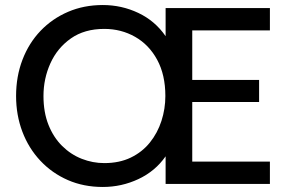

<svg xmlns="http://www.w3.org/2000/svg" viewBox="-20 -732 1147 764"><path d="M389 12Q313 12 250 -15.5Q187 -43 140.5 -92.5Q94 -142 69 -208Q44 -274 44 -350Q44 -428 69.5 -494.5Q95 -561 141.5 -609.5Q188 -658 251 -685Q314 -712 389 -712Q464 -712 530.5 -680.5Q597 -649 639 -588V-700H1054V-611H745V-414H1011V-326H745V-89H1054V0H639V-110Q598 -51 531 -19.5Q464 12 389 12ZM395 -83Q455 -83 500.5 -105Q546 -127 576.5 -165Q607 -203 622.5 -251Q638 -299 638 -350Q638 -434 605.5 -494Q573 -554 517.5 -585.5Q462 -617 395 -617Q316 -617 262 -579Q208 -541 180.5 -480Q153 -419 153 -350Q153 -285 173 -235Q193 -185 227.5 -151Q262 -117 305.5 -100Q349 -83 395 -83Z"/></svg>

Font: Rethink Sans Medium
Style: Regular
Weight: 500
Designer: The Rethink Sans project authors (Hans Thiessen). DM Sans designed by Colophon Foundry.
Foundry: Rethink Communications LLC
Version: Version 1.001